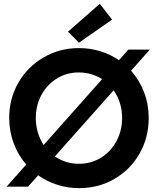

<svg xmlns="http://www.w3.org/2000/svg" viewBox="-20 -980 829 1008"><path d="M180.2 -59.6 127 0H14.6L117.7 -116.2Q75.2 -165 51.8 -228Q28.3 -291 28.3 -361.3Q28.3 -462.9 76.9 -546.6Q125.5 -630.4 209.5 -679Q293.5 -727.5 394.5 -727.5Q453.1 -727.5 506.3 -711.2Q559.6 -694.8 604.5 -664.1L654.3 -719.7H766.6L668 -608.4Q712.4 -559.1 736.6 -495.4Q760.7 -431.6 760.7 -360.4Q760.7 -257.8 712.6 -173.6Q664.6 -89.4 580.8 -40.8Q497.1 7.8 395.5 7.8Q335.9 7.8 281 -9.8Q226.1 -27.3 180.2 -59.6ZM621.1 -360.4Q621.1 -401.4 609.6 -438.5Q598.1 -475.6 576.7 -505.9L268.1 -158.7Q294.9 -140.1 327.1 -130.1Q359.4 -120.1 394.5 -120.1Q458 -120.1 509.8 -151.9Q561.5 -183.6 591.3 -238.8Q621.1 -293.9 621.1 -360.4ZM336.9 -813.5 503.9 -960 568.4 -877 394.5 -755.9ZM209 -218.8 516.1 -564.5Q460.4 -599.6 392.6 -599.6Q330.6 -599.6 279.3 -568.4Q228 -537.1 198 -482.4Q168 -427.7 168 -360.4Q168 -320.8 178.7 -284.7Q189.5 -248.5 209 -218.8Z"/></svg>

Font: Reddit Sans Vanilla
Style: Bold
Weight: 700
Designer: Stephen Hutchings
Foundry: Reddit
Version: Version 1.013